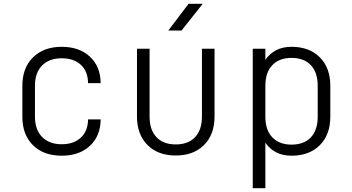

<svg xmlns="http://www.w3.org/2000/svg" viewBox="-20 -805 1840 1005"><path d="M303 10Q208 10 152.5 -45Q97 -100 97 -194V-356Q97 -450 153 -505Q209 -560 303 -560Q395 -560 450.5 -508.5Q506 -457 507 -370H441Q440 -432 403 -466Q366 -500 303 -500Q238 -500 200.5 -462.5Q163 -425 163 -356V-194Q163 -126 200.5 -88Q238 -50 303 -50Q366 -50 403 -84.5Q440 -119 441 -180H507Q506 -93 450.5 -41.5Q395 10 303 10Z M900 9Q807 9 752 -46Q697 -101 697 -195V-550H763V-195Q763 -125 799 -87Q835 -49 900 -49Q965 -49 1001 -87Q1037 -125 1037 -195V-550H1103V-195Q1103 -101 1048 -46Q993 9 900 9ZM861 -645 967 -785H1041L930 -645Z M1303 -550H1369V-492Q1391 -524 1425 -542Q1459 -560 1506 -560Q1599 -560 1654 -505Q1709 -450 1709 -356V-194Q1709 -100 1654 -45Q1599 10 1506 10Q1459 10 1425 -8Q1391 -26 1369 -58V180H1303ZM1506 -502Q1442 -502 1405.5 -464Q1369 -426 1369 -356V-194Q1369 -124 1405.5 -86Q1442 -48 1506 -48Q1571 -48 1607 -86Q1643 -124 1643 -194V-356Q1643 -426 1607 -464Q1571 -502 1506 -502Z"/></svg>

Font: Tiny ExtraLight
Style: Regular
Weight: 200
Monospace: yes
Designer: Philipp Nurullin, Konstantin Bulenkov
Foundry: JetBrains
Version: Version 2.251; ttfautohint (v1.8.4.7-5d5b)